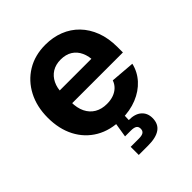

<svg xmlns="http://www.w3.org/2000/svg" viewBox="-206 -662 990 990"><g transform="rotate(-45 288.5 -167.5)"><path d="M296.4 11.2Q215.8 11.2 156.7 -23.2Q97.7 -57.6 65.4 -119.4Q33.2 -181.2 33.2 -263.2Q33.2 -344.2 65.7 -406.2Q98.1 -468.3 156 -503.4Q213.9 -538.6 290.5 -538.6Q345.7 -538.6 392.3 -520.3Q439 -502 473.1 -466.8Q507.3 -431.6 526.4 -381.3Q545.4 -331.1 545.4 -267.1V-227.5H88.4V-319.3H475.1L408.7 -296.4Q408.7 -336.9 395 -366.7Q381.3 -396.5 355.5 -412.6Q329.6 -428.7 292.5 -428.7Q255.9 -428.7 229.7 -412.4Q203.6 -396 189.5 -366.9Q175.3 -337.9 175.3 -299.3V-235.4Q175.3 -192.4 190.4 -161.4Q205.6 -130.4 233.6 -114Q261.7 -97.7 299.8 -97.7Q327.1 -97.7 348.6 -105.5Q370.1 -113.3 385 -127.9Q399.9 -142.6 406.7 -162.6L538.6 -151.9Q527.3 -103.5 493.9 -66.7Q460.4 -29.8 409.9 -9.3Q359.4 11.2 296.4 11.2ZM229.5 204.1V145H289.6Q312 145 322.3 137.9Q332.5 130.9 332.5 115.2Q332.5 100.1 322.3 93.3Q312 86.4 289.6 86.4H247.1L264.6 -21.5H321.8V0L320.3 40.5Q365.2 40 389.9 61.5Q414.6 83 414.6 119.6Q414.6 162.6 385 183.3Q355.5 204.1 297.9 204.1Z"/></g></svg>

Font: Inter 24pt
Style: Bold
Weight: 700
Designer: Rasmus Andersson
Foundry: rsms
Version: Version 4.001;git-66647c0bb